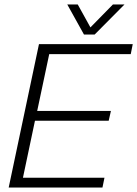

<svg xmlns="http://www.w3.org/2000/svg" viewBox="-20 -842 616 862"><path d="M357 -687 282 -822H329L386 -719L487 -822H539L405 -687ZM19 0 155 -644H576L567 -599H201L147 -344H478L468 -300H137L83 -44H449L440 0Z"/></svg>

Font: Kanit ExtraLight
Style: Italic
Weight: 275
Italic angle: -12°
Designer: Katatrad Team
Foundry: CadsonDemak
Version: Version 2.000; ttfautohint (v1.8.3)